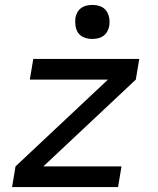

<svg xmlns="http://www.w3.org/2000/svg" viewBox="-20 -759 640 779"><path d="M29 0 43 -84 418 -436H101L115 -520H545L531 -436L156 -84H473L459 0ZM354 -601Q338 -601 322.5 -606.5Q307 -612 298 -624.5Q289 -637 286.5 -653.5Q284 -670 286 -687Q288 -698 294 -709Q300 -720 310 -727Q320 -734 331.5 -736.5Q343 -739 355 -739Q371 -739 386.5 -733.5Q402 -728 411 -715.5Q420 -703 423 -686.5Q426 -670 423 -653Q421 -642 415 -631Q409 -620 399 -613Q389 -606 377.5 -603.5Q366 -601 354 -601Z"/></svg>

Font: Iosevka Medium Extended
Style: Italic
Weight: 500
Width: 7
Italic angle: -9°
Monospace: yes
Designer: Belleve Invis
Foundry: Belleve Invis
Version: Version 32.5.0; ttfautohint (v1.8.4)